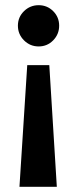

<svg xmlns="http://www.w3.org/2000/svg" viewBox="-20 -472 295 740"><path d="M72.5 -316.5Q49 -340 49 -373Q49 -406 72.5 -429Q96 -452 129 -452Q162 -452 185 -429Q208 -406 208 -373Q208 -340 185 -316.5Q162 -293 129 -293Q96 -293 72.5 -316.5ZM55 248 85 -221H170L199 248Z"/></svg>

Font: Lobster Two
Style: Bold
Weight: 700
Designer: Pablo Impallari
Foundry: Pablo Impallari. www.impallari.com
Version: Version 1.006